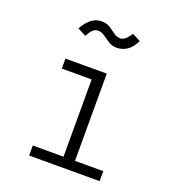

<svg xmlns="http://www.w3.org/2000/svg" viewBox="-141 -892 898 999"><g transform="rotate(20 307.5 -392.5)"><path d="M368.2 -538.5V-55.4H524.6V0H134.4V-55.4H304.6V-483.1H139.5V-538.5ZM370.3 -682.6Q344.1 -682.6 324.4 -695.1Q304.6 -707.7 287.2 -720.5Q269.7 -733.3 250.3 -733.3Q233.3 -733.3 220.8 -721Q208.2 -708.7 195.9 -685.1L149.2 -709.2Q166.2 -741.5 191.5 -763.3Q216.9 -785.1 251.8 -785.1Q279.5 -785.1 298.7 -772.6Q317.9 -760 334.6 -747.4Q351.3 -734.9 370.8 -734.9Q397.9 -734.9 425.6 -780L471.8 -756.4Q451.8 -715.9 425.9 -699.2Q400 -682.6 370.3 -682.6Z"/></g></svg>

Font: Fira Code Light
Style: Regular
Weight: 300
Monospace: yes
Designer: Carrois Corporate, Edenspiekermann AG, Nikita Prokopov
Foundry: Carrois Corporate, Edenspiekermann AG, Nikita Prokopov
Version: Version 6.000; ttfautohint (v1.8.2) -l 8 -r 50 -G 200 -x 14 